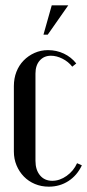

<svg xmlns="http://www.w3.org/2000/svg" viewBox="-20 -691 327 720"><path d="M32 -368Q32 -397 41.5 -421.5Q51 -446 68.5 -464Q86 -482 109.5 -492.5Q133 -503 160 -503Q192 -503 219.5 -490Q247 -477 266 -453L251 -441Q236 -460 214 -471Q192 -482 171 -482Q145 -482 129 -464Q113 -446 113 -415V-88Q113 -54 130 -33.5Q147 -13 176 -13Q204 -13 230 -31.5Q256 -50 269 -79L287 -71Q269 -33 236.5 -12Q204 9 163 9Q135 9 111 -1Q87 -11 69.5 -29Q52 -47 42 -71Q32 -95 32 -123ZM143 -561 174 -671H236L159 -561Z"/></svg>

Font: Moniqa SemBd Narrow Heading
Style: Regular
Weight: 600
Width: 4
Designer: Rajesh Rajput
Foundry: Rajesh Rajput
Version: Version 1.000